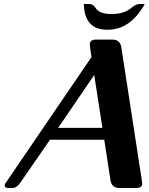

<svg xmlns="http://www.w3.org/2000/svg" viewBox="-20 -934 739 954"><path d="M20 0Q3.4 0 3.4 -12.7Q3.4 -18.1 7.8 -24.4L434.6 -650.4L428.7 -689Q426.3 -705.1 426.3 -711.9Q426.3 -737.3 455.6 -737.3H538.1Q577.1 -737.3 583 -698.2L683.1 -48.3Q686.5 -26.4 686.5 -21Q686.5 0 656.2 0H573.7Q534.7 0 528.8 -39.1L498 -239.7H228.5L79.6 -24.4Q62.5 0 43 0ZM488.8 -298.8 448.2 -561.5 269 -298.8ZM396.5 -914.1H422.9Q443.4 -914.1 454.1 -895.5Q472.2 -864.3 534.7 -864.3Q597.2 -864.3 633.3 -895.5Q655.8 -914.1 672.9 -914.1H699.2Q627.9 -786.1 513.7 -786.1Q399.4 -786.1 396.5 -914.1Z"/></svg>

Font: Cursive Sans
Style: Bold
Weight: 700
Italic angle: -15°
Designer: Wojciech Kalinowski "wmk69" (wmk69@o2.pl)
Foundry: Wojciech Kalinowski "wmk69" (wmk69@o2.pl)
Version: Wersja 3.1.0; 2022-02-18